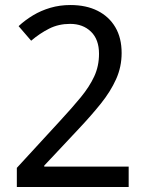

<svg xmlns="http://www.w3.org/2000/svg" viewBox="-20 -744 591 764"><path d="M47 -76 218 -262Q267 -315 301.5 -357Q336 -399 355 -440Q374 -481 374 -530Q374 -587 342 -618Q310 -649 259 -649Q213 -649 175.5 -630Q138 -611 104 -582L54 -640Q80 -664 111.5 -683Q143 -702 180.5 -713Q218 -724 260 -724Q323 -724 368.5 -701Q414 -678 439 -635.5Q464 -593 464 -533Q464 -478 442 -429Q420 -380 381.5 -332Q343 -284 293 -231L156 -85V-81H492V0H47Z"/></svg>

Font: uhindi85
Style: Book
Weight: 400
Designer: Jelle Bosma - Monotype Design Team
Foundry: Monotype Imaging Inc.
Version: Version 2.003